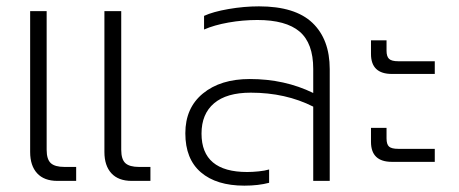

<svg xmlns="http://www.w3.org/2000/svg" viewBox="-20 -570 1445 605"><path d="M75 -91V-535H127V-98Q127 -68 140 -56Q153 -44 183 -44H220V0H161Q119 0 97 -24Q75 -48 75 -91ZM309 -91V-535H362V-98Q362 -68 375 -56Q388 -44 418 -44H454V0H395Q353 0 331 -24Q309 -48 309 -91Z M564 -150Q564 -230 619.5 -275.5Q675 -321 767 -321Q877 -321 967 -277V-353Q967 -434 924 -470.5Q881 -507 791 -507Q745 -507 700 -499Q655 -491 623 -477V-520Q651 -533 700 -541.5Q749 -550 796 -550Q910 -550 964.5 -498Q1019 -446 1019 -352V0H967V-234Q880 -278 770 -278Q694 -278 654.5 -244.5Q615 -211 615 -149Q615 -28 759 -28Q775 -28 795 -30Q815 -32 828 -36V6Q794 15 750 15Q662 15 613 -27Q564 -69 564 -150Z M1149 -400V-443H1198V-410Q1198 -392 1206 -384.5Q1214 -377 1235 -377H1350V-337H1215Q1149 -337 1149 -400ZM1149 -123V-167H1198V-134Q1198 -115 1206 -108Q1214 -101 1235 -101H1350V-60H1215Q1149 -60 1149 -123Z"/></svg>

Font: Prompt ExtraLight
Style: Regular
Weight: 275
Designer: Katatrad Team
Foundry: CadsonDemak
Version: Version 1.001